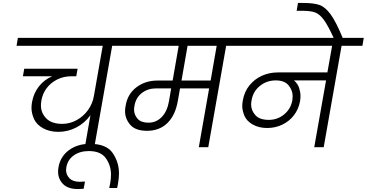

<svg xmlns="http://www.w3.org/2000/svg" viewBox="-20 -996 2481 1299"><path d="M880 -686H739L618 0H554L592 -217Q555 -165 498 -134.5Q441 -104 375 -104Q316 -104 272 -128Q228 -152 210.5 -190.5Q193 -229 193 -266Q193 -286 197 -307Q208 -366 243 -411Q278 -456 333 -480H135L144 -531H505L496 -480H463Q411 -480 367.5 -458.5Q324 -437 296 -400Q268 -363 260 -316Q257 -298 257 -282Q257 -232 293 -195Q329 -158 401 -158Q453 -158 499 -183.5Q545 -209 575.5 -251.5Q606 -294 615 -345L675 -686H92L101 -740H889Z M546 281Q520 283 508 283Q439 283 406 248.5Q373 214 373 166Q373 151 376 134Q389 62 447 19.5Q505 -23 588 -23Q700 -23 742.5 39.5Q785 102 785 177Q785 210 778 248Q775 267 772 276H719L726 241Q731 211 731 186Q731 124 696.5 75Q662 26 581 26Q520 26 479 55.5Q438 85 429 135Q427 146 427 155Q427 186 450 210Q473 234 520 234Q529 234 555 232Z M1651 -686H1510L1389 0H1325L1395 -398H1198L1183 -313Q1166 -215 1112 -163Q1058 -111 975 -111Q896 -111 861 -152Q826 -193 826 -244Q826 -261 830 -281Q843 -360 903 -405.5Q963 -451 1045 -451H1148L1189 -686H822L831 -740H1660ZM1446 -686H1249L1208 -451H1405ZM1138 -398H1036Q980 -398 939.5 -366.5Q899 -335 890 -281Q887 -267 887 -254Q887 -220 910.5 -193Q934 -166 984 -166Q1037 -166 1074 -204Q1111 -242 1123 -310Z M2432 -686H2291L2170 0H2106L2186 -452H1969Q1995 -429 2004 -400.5Q2013 -372 2013 -347Q2013 -330 2010 -311Q2000 -257 1968.5 -216Q1937 -175 1889.5 -152.5Q1842 -130 1788 -130Q1731 -130 1690 -153.5Q1649 -177 1634 -212Q1619 -247 1619 -279Q1619 -297 1623 -317Q1633 -375 1667 -417.5Q1701 -460 1751 -483Q1801 -506 1860 -506H2195L2227 -686H1593L1602 -740H2441ZM1799 -185Q1858 -185 1903 -222.5Q1948 -260 1958 -318Q1960 -332 1960 -345Q1960 -385 1932.5 -418.5Q1905 -452 1846 -452Q1784 -452 1738 -414.5Q1692 -377 1682 -317Q1679 -302 1679 -289Q1679 -249 1707.5 -217Q1736 -185 1799 -185Z M2239 -736Q2199 -824 2170.5 -862.5Q2142 -901 2111.5 -912Q2081 -923 2025 -923H1987L1996 -976H2033Q2104 -976 2142.5 -962Q2181 -948 2217.5 -898Q2254 -848 2300 -736Z"/></svg>

Font: Fz Poppins Light
Style: Italic
Weight: 300
Italic angle: -10°
Designer: Ninad Kale (Devanagari), Jonny Pinhorn (Latin)
Foundry: Indian Type Foundry
Version: Vit hóa bi Vntype.Com & FontZin.Com